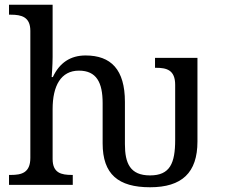

<svg xmlns="http://www.w3.org/2000/svg" viewBox="-20 -780 951 810"><path d="M613 10C747 10 813 -51 813 -183V-536H634V-494H638C683 -494 719 -485 719 -422V-190C719 -91 697 -40 613 -40C529 -40 507 -91 507 -172V-350C507 -487 448 -546 341 -546C277 -546 231 -515 203 -455H198C198 -455 202 -504 202 -540V-760H18V-718H26C70 -718 108 -709 108 -650V-114C108 -51 71 -42 26 -42H18V0H287V-42H283C239 -42 202 -50 202 -109V-320C202 -418 237 -482 313 -482C387 -482 413 -432 413 -345V-175C413 -45 479 10 613 10Z"/></svg>

Font: Noto Serif
Style: Regular
Weight: 400
Designer: Monotype Design Team
Foundry: Monotype Imaging Inc.
Version: Version 2.015